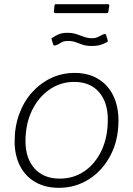

<svg xmlns="http://www.w3.org/2000/svg" viewBox="-20 -889 638 919"><path d="M262 10Q197 10 149 -17.5Q101 -45 75.5 -95.5Q50 -146 50 -212Q50 -283 72 -343Q94 -403 133.5 -447Q173 -491 225 -515.5Q277 -540 337 -540Q402 -540 449.5 -511.5Q497 -483 522 -431.5Q547 -380 547 -312Q547 -218 509 -145.5Q471 -73 406.5 -31.5Q342 10 262 10ZM266 -34Q332 -34 384 -69.5Q436 -105 466 -168.5Q496 -232 496 -317Q496 -400 453.5 -448.5Q411 -497 335 -497Q270 -497 217 -460.5Q164 -424 133 -360Q102 -296 102 -213Q102 -131 145.5 -82.5Q189 -34 266 -34ZM491 -687Q479 -680 462 -674.5Q445 -669 419 -669Q393 -669 375.5 -675Q358 -681 342 -687Q326 -693 306 -693Q283 -693 270.5 -684Q258 -675 246 -672Q240 -670 238 -671.5Q236 -673 234 -678L228 -697Q227 -701 226.5 -703.5Q226 -706 229 -707Q246 -719 262.5 -725.5Q279 -732 302 -732Q326 -732 344.5 -726Q363 -720 381.5 -713Q400 -706 421 -706Q433 -706 441.5 -709Q450 -712 458 -716.5Q466 -721 475 -725Q482 -727 485 -725.5Q488 -724 489 -718L495 -698Q496 -694 496 -691.5Q496 -689 491 -687ZM503 -861 499 -834Q498 -829 496.5 -827.5Q495 -826 488 -826H246Q241 -826 239 -829Q237 -832 238 -836L241 -863Q242 -866 243 -867.5Q244 -869 247 -869H497Q500 -869 502 -866.5Q504 -864 503 -861Z"/></svg>

Font: Libre Franklin ExtraLight
Style: Italic
Weight: 250
Italic angle: -8°
Designer: Pablo Impallari, Rodrigo Fuenzalida, Nhung Nguyen
Foundry: Impallari Type
Version: Version 3.000